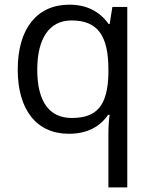

<svg xmlns="http://www.w3.org/2000/svg" viewBox="-20 -565 653 825"><path d="M451.2 -461.9 462.9 -535.2H526.9V240.2H445.8V11.2C445.8 -21.5 447.8 -48.8 451.2 -71.8H444.8C407.2 -17.6 351.1 9.8 275.9 9.8C137.7 9.8 56.2 -92.3 56.2 -266.1C56.2 -441.4 138.7 -544.9 277.8 -544.9C351.1 -544.9 407.2 -517.1 446.8 -461.9ZM445.8 -266.1C445.8 -416 397 -477.1 287.1 -477.1C191.9 -477.1 140.1 -399.9 140.1 -265.1C140.1 -130.4 190.4 -58.1 288.1 -58.1C396 -58.1 442.4 -110.8 445.8 -248Z"/></svg>

Font: OpenSansEmoji
Style: Regular
Weight: 400
Foundry: MorbZ
Version: Version 1.000;PS 001.000;hotconv 1.0.70;makeotf.lib2.5.58329